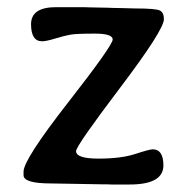

<svg xmlns="http://www.w3.org/2000/svg" viewBox="-20 -505 516 525"><path d="M44.4 -25.9V-35.6Q44.4 -68.8 166.3 -224.9Q288.1 -380.9 288.1 -397Q288.1 -413.1 238.8 -413.1Q189.5 -413.1 172.6 -410.2Q155.8 -407.2 131.1 -399.7Q106.4 -392.1 95.2 -392.1Q64.9 -392.1 64.9 -438.7Q64.9 -485.4 133.3 -485.4H209.5L222.7 -484.9L248 -484.4Q261.2 -483.9 273.9 -483.9L286.6 -483.4Q299.3 -482.9 311.5 -482.9L349.1 -481.9Q406.7 -481.9 417.5 -476.1Q428.2 -470.2 428.2 -452.6Q428.2 -423.3 308.1 -264.6Q188 -106 188 -91.8Q188 -71.3 249.5 -71.3Q311 -71.3 349.9 -84Q388.7 -96.7 397.5 -96.7Q426.8 -96.7 426.8 -52.7Q426.8 -0.5 334.5 -0.5H284.2L271.5 -1H258.8L119.1 -3.4Q44.4 -3.4 44.4 -25.9Z"/></svg>

Font: Averia Gruesa Libre
Style: Regular
Weight: 400
Italic angle: -1.70001°
Version: Version 1.002